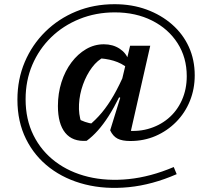

<svg xmlns="http://www.w3.org/2000/svg" viewBox="-20 -692 1007 915"><path d="M822 138Q705 189 593.5 200Q482 211 386 187Q290 163 217.5 108Q145 53 104 -29.5Q63 -112 63 -217Q63 -314 98 -396.5Q133 -479 196 -541Q259 -603 343 -637.5Q427 -672 526 -672Q609 -672 678.5 -646.5Q748 -621 800 -575.5Q852 -530 880 -468.5Q908 -407 908 -333Q908 -268 885 -211Q862 -154 819.5 -111Q777 -68 721.5 -44Q666 -20 601 -20Q562 -20 540 -31.5Q518 -43 505 -71L553 -226L542 -231L600 -474H696L599 -47L565 -72Q628 -62 683.5 -77Q739 -92 781 -127Q823 -162 846.5 -214Q870 -266 870 -329Q870 -418 826 -486.5Q782 -555 704.5 -594Q627 -633 527 -633Q437 -633 359 -601.5Q281 -570 223.5 -514Q166 -458 134 -383Q102 -308 102 -219Q102 -123 139.5 -47.5Q177 28 244 78.5Q311 129 400 150.5Q489 172 593 161.5Q697 151 808 104ZM393 -21Q326 -16 291 -59Q256 -102 256 -187Q256 -247 273 -300.5Q290 -354 320.5 -394.5Q351 -435 390.5 -458Q430 -481 475 -481Q518 -481 550 -460Q582 -439 592 -406L589 -367Q560 -391 521.5 -402.5Q483 -414 435 -415L478 -421Q445 -406 418.5 -370.5Q392 -335 375.5 -289Q359 -243 356.5 -195Q354 -147 368 -107L347 -129Q384 -107 425 -102L400 -91Q436 -120 465.5 -155.5Q495 -191 522 -238Q549 -285 576 -348L596 -337Q547 -216 497.5 -138.5Q448 -61 393 -21Z"/></svg>

Font: Piazzolla Thin
Style: Bold Italic
Weight: 700
Italic angle: -11.3°
Version: Version 2.005